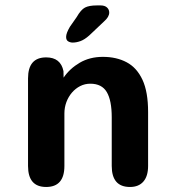

<svg xmlns="http://www.w3.org/2000/svg" viewBox="-20 -702 659 726"><path d="M471.5 5Q402.5 5 402.5 -74.5V-258.5Q402.5 -322 383.8 -353.8Q365 -385.5 321.5 -385.5Q301 -385.5 283.2 -376.5Q265.5 -367.5 252 -351.8Q238.5 -336 231 -315.8Q223.5 -295.5 223.5 -273V-74.5Q223.5 5 154.5 5Q86 5 86 -74.5V-405.5Q86 -485 154.5 -485Q209.5 -485 220 -433L220.5 -408.5Q243.5 -442.5 281.5 -464.8Q319.5 -487 369 -487Q420.5 -487 459 -466.5Q497.5 -446 518.8 -400.2Q540 -354.5 540 -278.5V-74.5Q540 -36 522.2 -15.5Q504.5 5 471.5 5ZM255 -541Q246 -541 238 -545.5Q230 -550 230 -562.5Q230 -576.5 244.5 -601L270 -637.5Q286 -665.5 301.5 -673.5Q317 -681.5 346 -681.5H360.5Q376 -681.5 384.5 -673.8Q393 -666 393 -654.5Q393 -638 373.5 -621L317.5 -568Q299.5 -552 284 -546.5Q268.5 -541 255 -541Z"/></svg>

Font: Sono Monospace SemiBold
Style: Regular
Weight: 600
Designer: Tyler Finck
Foundry: Tyler Finck
Version: Version 2.112